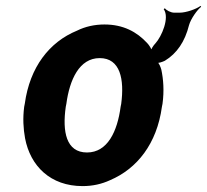

<svg xmlns="http://www.w3.org/2000/svg" viewBox="-20 -621 702 651"><path d="M539 -415C580 -440 607 -480 621 -536C627 -557 648 -587 662 -598L660 -601C645 -590 611 -578 589 -578H571C559 -578 544 -586 539 -593L535 -590C556 -561 528 -497 507 -474C500 -467 491 -453 491 -446L495 -447C495 -454 485 -469 479 -475C444 -513 398 -538 334 -538C301 -538 269 -531 241 -517C148 -479 81 -394 64 -269L62 -259C57 -220 59 -185 65 -152C83 -58 151 10 260 10C294 10 325 3 353 -10C445 -49 512 -134 529 -259L531 -269C537 -313 534 -352 527 -385C525 -393 518 -410 512 -412L510 -408C516 -406 531 -411 539 -415ZM318 -424C388 -424 402 -352 391 -269L389 -259C378 -176 345 -104 275 -104C204 -104 191 -175 203 -259L205 -269C216 -351 249 -424 318 -424Z"/></svg>

Font: Asimov
Style: EdgeNarIt
Weight: 500
Designer: Google
Version: Version 2.000980: 2014